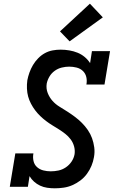

<svg xmlns="http://www.w3.org/2000/svg" viewBox="-20 -1012 640 1040"><path d="M277 8Q256 8 235.5 5Q215 2 197 -6.5Q179 -15 164.5 -28Q150 -41 140 -58L131 0H33L63 -181H161Q157 -160 161.5 -140Q166 -120 180.5 -107Q195 -94 214.5 -89Q234 -84 255 -84Q276 -84 297 -88.5Q318 -93 336.5 -105.5Q355 -118 367.5 -136.5Q380 -155 384 -177Q387 -199 381 -220Q375 -241 362.5 -257.5Q350 -274 333.5 -287Q317 -300 299.5 -311Q282 -322 264 -333Q246 -344 229.5 -356.5Q213 -369 198 -383.5Q183 -398 170.5 -414.5Q158 -431 148 -450Q138 -469 132.5 -489Q127 -509 126 -531.5Q125 -554 128 -577Q132 -598 139.5 -619Q147 -640 158.5 -659.5Q170 -679 186.5 -696Q203 -713 223 -724Q243 -735 265 -739Q287 -743 308 -743Q332 -743 355.5 -739Q379 -735 400 -726.5Q421 -718 438.5 -703.5Q456 -689 468 -670L478 -735H576L546 -554H448Q452 -575 447.5 -594.5Q443 -614 429 -627.5Q415 -641 395 -646Q375 -651 355 -651Q335 -651 314.5 -646Q294 -641 276.5 -628.5Q259 -616 248 -597.5Q237 -579 233 -559Q229 -532 238.5 -508Q248 -484 264.5 -465.5Q281 -447 302.5 -434Q324 -421 345 -407.5Q366 -394 386 -379Q406 -364 423.5 -346.5Q441 -329 455.5 -308Q470 -287 478.5 -263.5Q487 -240 490.5 -214Q494 -188 489 -161Q485 -137 475.5 -114Q466 -91 451 -70.5Q436 -50 415.5 -34.5Q395 -19 372 -9Q349 1 324.5 4.5Q300 8 277 8ZM357 -788 305 -842 467 -992 537 -918Z"/></svg>

Font: Iosevka Slab Semibold Extended
Style: Italic
Weight: 600
Width: 7
Italic angle: -9°
Monospace: yes
Designer: Belleve Invis
Foundry: Belleve Invis
Version: Version 11.1.0; ttfautohint (v1.8.3)